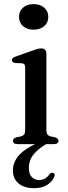

<svg xmlns="http://www.w3.org/2000/svg" viewBox="-20 -716 340 954"><path d="M202.5 -19.5 212.5 -1.5Q170.5 22.5 147 51Q123.5 79.5 123.5 118.5Q123.5 148.5 137.8 163.5Q152 178.5 174.5 178.5Q190 178.5 203.5 171Q217 163.5 225.5 150Q230 145 233.5 143.2Q237 141.5 242 142.5Q247 143.5 250.2 148.5Q253.5 153.5 249.5 162Q242 184 216 201.5Q190 219 149.5 219Q100 219 72 195.2Q44 171.5 44 131Q44 99.5 61.2 72.5Q78.5 45.5 113.8 22.5Q149 -0.5 202.5 -19.5ZM210.5 -450V-68.5Q210.5 -55 215.5 -48.2Q220.5 -41.5 230 -38.5L253 -34Q262 -31 266.2 -27Q270.5 -23 270.5 -16.5Q270.5 -9 265 -4.5Q259.5 0 247.5 0H66.5Q55.5 0 50 -4.5Q44.5 -9 44.5 -16.5Q44.5 -22.5 48.8 -26.8Q53 -31 61.5 -33.5L85.5 -38.5Q95 -41.5 100 -48Q105 -54.5 105 -68V-379.5Q105 -390.5 101.5 -395.5Q98 -400.5 89 -401.5L55 -403Q46.5 -404.5 43 -408Q39.5 -411.5 39.5 -417Q39.5 -423.5 43.8 -427.8Q48 -432 59 -435.5L142.5 -465Q158.5 -471 168.2 -473.2Q178 -475.5 184.5 -475.5Q197.5 -475.5 204 -468.8Q210.5 -462 210.5 -450ZM147 -568.5Q114.5 -568.5 94.5 -586.2Q74.5 -604 74.5 -632Q74.5 -660.5 94.5 -678Q114.5 -695.5 147 -695.5Q179.5 -695.5 199.8 -677.8Q220 -660 220 -632Q220 -604 199.8 -586.2Q179.5 -568.5 147 -568.5Z"/></svg>

Font: Fraunces 16pt
Style: Regular
Weight: 400
Version: Version 1.000;[b76b70a41]